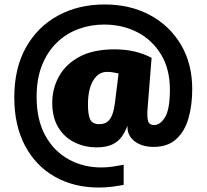

<svg xmlns="http://www.w3.org/2000/svg" viewBox="-20 -681 925 860"><path d="M534 147Q508 152 480.5 155.5Q453 159 423 159Q311 159 225.5 110.5Q140 62 92 -28.5Q44 -119 44 -244Q44 -376 96.5 -469Q149 -562 240.5 -611.5Q332 -661 448 -661Q564 -661 652.5 -613Q741 -565 791 -480Q841 -395 841 -282Q841 -209 824 -150.5Q807 -92 769 -57.5Q731 -23 668 -23Q616 -23 582.5 -48.5Q549 -74 551 -118Q541 -91 525.5 -69Q510 -47 483 -34Q456 -21 413 -21Q359 -21 313.5 -43.5Q268 -66 241 -110.5Q214 -155 214 -220Q214 -285 244.5 -339.5Q275 -394 336.5 -427Q398 -460 493 -460Q541 -460 582 -450.5Q623 -441 659 -422L640 -182V-170Q640 -142 646.5 -131.5Q653 -121 671 -121Q698 -121 719.5 -156.5Q741 -192 741 -280Q741 -372 701 -437.5Q661 -503 594.5 -537Q528 -571 446 -571Q386 -571 331.5 -551Q277 -531 235 -490.5Q193 -450 168.5 -389.5Q144 -329 144 -247Q144 -145 182.5 -74.5Q221 -4 287 32.5Q353 69 434 69Q461 69 486.5 65Q512 61 534 57ZM511 -352Q497 -355 485.5 -357Q474 -359 459 -359Q421 -359 397.5 -320.5Q374 -282 374 -212Q374 -167 384 -146Q394 -125 424 -125Q442 -125 454.5 -131.5Q467 -138 476 -153Q485 -168 490.5 -195Q496 -222 500 -263Q502 -281 505.5 -306Q509 -331 511 -352Z"/></svg>

Font: Moderustic ExtraBold
Style: Regular
Weight: 800
Designer: Tural Alisoy
Foundry: TAFT Foundry
Version: Version 2.120